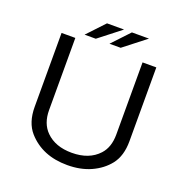

<svg xmlns="http://www.w3.org/2000/svg" viewBox="-158 -1021 1155 1203"><g transform="rotate(20 420.0 -419.0)"><path d="M104 -725.1H195.8V-244.1Q195.8 -154.8 248 -103Q310.5 -41 419.9 -41Q535.6 -41 598.6 -109.9Q644 -159.2 644 -244.1V-725.1H735.8V-232.9Q735.8 -135.3 689.5 -76.2Q646.5 -21.5 576.2 10.3Q507.8 41 419.9 41Q253.4 41 157.7 -66.9Q104 -127.9 104 -232.9ZM517.1 -878.9H630.9L483.9 -764.2H409.2ZM351.1 -878.9H464.8L317.9 -764.2H243.2Z"/></g></svg>

Font: FORM UDPGothic
Style: Regular
Weight: 400
Foundry: Pronama LLC
Version: Version 1.05101